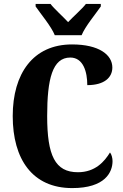

<svg xmlns="http://www.w3.org/2000/svg" viewBox="-20 -951 631 981"><path d="M260 -771H397C415 -816 469 -880 495 -918V-931H419C401 -907 353 -865 328 -838C303 -865 256 -907 238 -931H162V-918C188 -880 242 -816 260 -771ZM349 10C517 10 555 -71 555 -128C555 -143 550 -163 542 -172C514 -126 467 -71 378 -71C261 -71 221 -157 221 -358C221 -548 248 -657 339 -657C406 -657 426 -583 426 -516C513 -516 554 -555 554 -606C554 -671 486 -724 348 -724C149 -724 45 -575 45 -358C45 -137 146 10 349 10Z"/></svg>

Font: Noto Serif Myanmar ExtraCondensed Black
Style: Regular
Weight: 900
Width: 2
Designer: Ben Mitchell and the Monotype Design Team
Foundry: Monotype Imaging Inc.
Version: Version 2.106